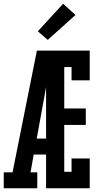

<svg xmlns="http://www.w3.org/2000/svg" viewBox="-20 -1005 540 1025"><path d="M0 0V-85H47L128 -490L177 -735H261Q250 -674 239 -612.5Q228 -551 217 -490L176 -265H226V-180H160L143 -85H179V0ZM226 0V-735H459V-576H362V-647H323V-426H438V-338H323V-88H362V-159H459V0ZM235 -792 182 -838 317 -985 383 -925Z"/></svg>

Font: Iosevka Slab Semibold
Style: Regular
Weight: 600
Monospace: yes
Designer: Belleve Invis
Foundry: Belleve Invis
Version: Version 11.1.1; ttfautohint (v1.8.3)